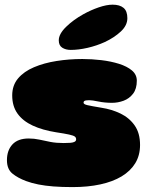

<svg xmlns="http://www.w3.org/2000/svg" viewBox="-20 -760 636 802"><path d="M283.5 21.5Q238.5 21.5 203.2 18.8Q168 16 140.2 10.5Q112.5 5 89.5 -3.5Q54.5 -16.5 31.8 -35Q9 -53.5 9 -91Q9 -132 32 -156.8Q55 -181.5 100 -181.5Q123 -181.5 144.5 -176.8Q166 -172 190.5 -167.2Q215 -162.5 246 -162.5Q263 -162.5 274.5 -163.5Q286 -164.5 292 -168Q298 -171.5 298 -178Q298 -185.5 292.2 -189.8Q286.5 -194 268.5 -198Q250.5 -202 214 -207.5Q157.5 -216.5 116.5 -235.5Q75.5 -254.5 53.2 -285.5Q31 -316.5 31 -361.5Q31 -403.5 55.5 -432.5Q80 -461.5 122 -479.2Q164 -497 216.2 -505.2Q268.5 -513.5 324 -513.5Q363 -513.5 403 -508.8Q443 -504 476.8 -493.5Q510.5 -483 531 -465.8Q551.5 -448.5 551.5 -423Q551.5 -389 535.8 -368.5Q520 -348 496.2 -339.2Q472.5 -330.5 448 -330.5Q417.5 -330.5 391.2 -336Q365 -341.5 352 -341.5Q344 -341.5 338.8 -340.5Q333.5 -339.5 331.2 -337.2Q329 -335 329 -331Q329 -324.5 345 -320.8Q361 -317 403.5 -310Q446.5 -303.5 483.2 -285.8Q520 -268 542.5 -236Q565 -204 565 -154.5Q565 -111 545 -78.2Q525 -45.5 488 -23.2Q451 -1 399.2 10.2Q347.5 21.5 283.5 21.5ZM275.5 -551.5Q254.5 -551.5 240 -560.8Q225.5 -570 225.5 -591.5Q225.5 -618 256 -647.8Q286.5 -677.5 328 -700.5Q359.5 -718 392.2 -729.2Q425 -740.5 450.5 -740.5Q480 -740.5 496 -727.2Q512 -714 512 -684Q512 -654 484.8 -628.5Q457.5 -603 418 -584.5Q384 -569 346 -560.2Q308 -551.5 275.5 -551.5Z"/></svg>

Font: Gluten Black
Style: Regular
Weight: 900
Designer: Tyler Finck
Foundry: Etcetera Type Company
Version: Version 1.300